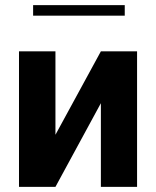

<svg xmlns="http://www.w3.org/2000/svg" viewBox="-20 -728 607 748"><path d="M54 0H196L373 -326V0H514V-528H373L196 -203V-528H54ZM109 -667H466V-708H109Z"/></svg>

Font: Aerodynamic
Style: Regular
Weight: 500
Designer: Google
Version: Version 2.000980; 2014